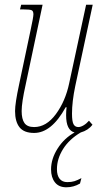

<svg xmlns="http://www.w3.org/2000/svg" viewBox="-20 -556 444 816"><path d="M358 -43 373 -26Q355 -2 323 7Q274 36 248 77.5Q222 119 222 163Q222 190 233.5 204Q245 218 266 218Q284 218 296.5 214Q309 210 326 201L320 224Q293 240 262 240Q230 240 213.5 219Q197 198 197 164Q197 119 225 75Q253 31 297 7Q261 -2 261 -66Q261 -86 263 -100H259Q199 9 125 9Q82 9 63 -15Q44 -39 44 -84Q44 -117 61 -196L110 -428Q122 -483 122 -495Q122 -509 114.5 -512.5Q107 -516 79 -516H65L70 -536H161L89 -196Q72 -120 72 -84Q72 -50 84 -33Q96 -16 125 -16Q177 -16 217.5 -71Q258 -126 274 -202L346 -536H374L300 -191Q286 -124 286 -73Q286 -40 292.5 -28Q299 -16 313 -16Q323 -16 335.5 -23.5Q348 -31 358 -43Z"/></svg>

Font: Noto Serif CondThin
Style: Italic
Weight: 250
Width: 3
Italic angle: -12°
Designer: Monotype Design Team
Foundry: Monotype Imaging Inc.
Version: Version 1.001